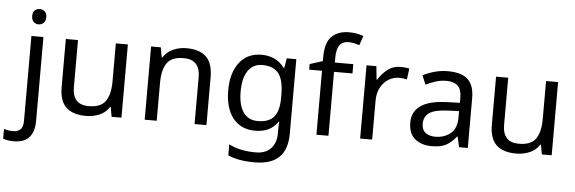

<svg xmlns="http://www.w3.org/2000/svg" viewBox="-113 -963 4195 1400"><g transform="rotate(5 1985.0 -262.5)"><path d="M78 -681Q78 -710 93 -723.5Q108 -737 130 -737Q150 -737 165.5 -723.5Q181 -710 181 -681Q181 -653 165.5 -639Q150 -625 130 -625Q108 -625 93 -639Q78 -653 78 -681ZM22 240Q-3 240 -22 236.5Q-41 233 -55 228V157Q-40 161 -24 164Q-8 167 11 167Q43 167 64 149.5Q85 132 85 83V-536H173V80Q173 155 137 197.5Q101 240 22 240Z M791 -536V0H719L706 -71H702Q676 -29 630 -9.5Q584 10 532 10Q435 10 386 -36.5Q337 -83 337 -185V-536H426V-191Q426 -63 545 -63Q634 -63 668.5 -113Q703 -163 703 -257V-536Z M1219 -546Q1315 -546 1364 -499.5Q1413 -453 1413 -349V0H1326V-343Q1326 -472 1206 -472Q1117 -472 1083 -422Q1049 -372 1049 -278V0H961V-536H1032L1045 -463H1050Q1076 -505 1122 -525.5Q1168 -546 1219 -546Z M1769 -546Q1822 -546 1864.5 -526Q1907 -506 1937 -465H1942L1954 -536H2024V9Q2024 124 1965.5 182Q1907 240 1784 240Q1666 240 1591 206V125Q1670 167 1789 167Q1858 167 1897.5 126.5Q1937 86 1937 16V-5Q1937 -17 1938 -39.5Q1939 -62 1940 -71H1936Q1882 10 1770 10Q1666 10 1607.5 -63Q1549 -136 1549 -267Q1549 -395 1607.5 -470.5Q1666 -546 1769 -546ZM1781 -472Q1714 -472 1677 -418.5Q1640 -365 1640 -266Q1640 -167 1676.5 -114.5Q1713 -62 1783 -62Q1864 -62 1901 -105.5Q1938 -149 1938 -246V-267Q1938 -377 1900 -424.5Q1862 -472 1781 -472Z M2441 -468H2306V0H2218V-468H2124V-509L2218 -539V-570Q2218 -674 2264 -719.5Q2310 -765 2392 -765Q2424 -765 2450.5 -759.5Q2477 -754 2496 -747L2473 -678Q2457 -683 2436 -688Q2415 -693 2393 -693Q2349 -693 2327.5 -663.5Q2306 -634 2306 -571V-536H2441Z M2788 -546Q2803 -546 2820.5 -544.5Q2838 -543 2851 -540L2840 -459Q2827 -462 2811.5 -464Q2796 -466 2782 -466Q2741 -466 2705 -443.5Q2669 -421 2647.5 -380.5Q2626 -340 2626 -286V0H2538V-536H2610L2620 -438H2624Q2650 -482 2691 -514Q2732 -546 2788 -546Z M3134 -545Q3232 -545 3279 -502Q3326 -459 3326 -365V0H3262L3245 -76H3241Q3206 -32 3167.5 -11Q3129 10 3061 10Q2988 10 2940 -28.5Q2892 -67 2892 -149Q2892 -229 2955 -272.5Q3018 -316 3149 -320L3240 -323V-355Q3240 -422 3211 -448Q3182 -474 3129 -474Q3087 -474 3049 -461.5Q3011 -449 2978 -433L2951 -499Q2986 -518 3034 -531.5Q3082 -545 3134 -545ZM3160 -259Q3060 -255 3021.5 -227Q2983 -199 2983 -148Q2983 -103 3010.5 -82Q3038 -61 3081 -61Q3149 -61 3194 -98.5Q3239 -136 3239 -214V-262Z M3940 -536V0H3868L3855 -71H3851Q3825 -29 3779 -9.5Q3733 10 3681 10Q3584 10 3535 -36.5Q3486 -83 3486 -185V-536H3575V-191Q3575 -63 3694 -63Q3783 -63 3817.5 -113Q3852 -163 3852 -257V-536Z"/></g></svg>

Font: Noto Sans Masaram Gondi
Style: Regular
Weight: 400
Designer: Ek Type & Mukund Gokhale
Foundry: Ek Type
Version: Version 1.004; ttfautohint (v1.8.4.7-5d5b)